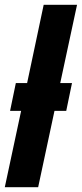

<svg xmlns="http://www.w3.org/2000/svg" viewBox="-30 -780 341 800"><path d="M-10 0 58 -318H12L36 -434H83L152 -760H291L221 -434H270L246 -318H197L129 0Z"/></svg>

Font: Noto Sans ExtraCondensed ExtraBold
Style: Italic
Weight: 800
Width: 2
Italic angle: -12°
Designer: Monotype Design Team
Foundry: Monotype Imaging Inc.
Version: Version 2.013; ttfautohint (v1.8.4.7-5d5b)